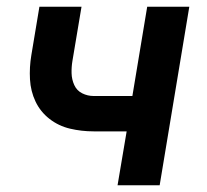

<svg xmlns="http://www.w3.org/2000/svg" viewBox="-20 -550 616 570"><path d="M329 0H454L542 -530H417L373 -265H258Q240 -265 224 -273Q208 -281 200.5 -297.5Q193 -314 192.5 -332.5Q192 -351 195 -369L222 -530H97L73 -386Q67 -350 69 -314.5Q71 -279 85.5 -248.5Q100 -218 127 -197Q154 -176 188 -168Q222 -160 258 -160H356Z"/></svg>

Font: Iosevka Sparkle Oblique
Style: Bold
Weight: 700
Italic angle: -9°
Designer: Belleve Invis
Foundry: Belleve Invis
Version: Version 4.5.0; ttfautohint (v1.8.3)